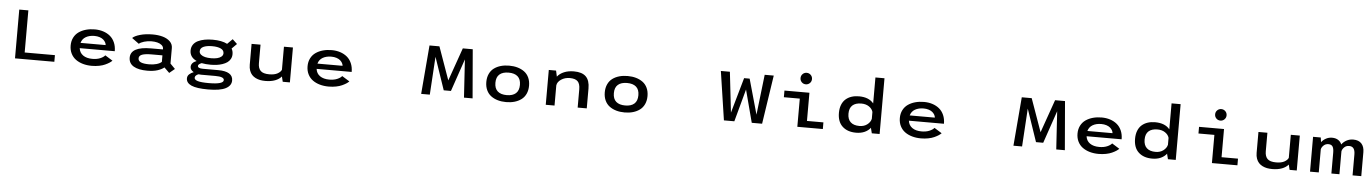

<svg xmlns="http://www.w3.org/2000/svg" viewBox="-28 -1672 19606 2745"><g transform="rotate(5 9775.0 -299.0)"><path d="M306.5 -95.5H740.5V0H176V-700H306.5Z M1567 -88Q1550.5 -71.5 1527 -56.2Q1503.5 -41 1468.2 -24.8Q1433 -8.5 1383.2 1.2Q1333.5 11 1278 11Q1209 11 1150.2 -5.8Q1091.5 -22.5 1047.2 -54.8Q1003 -87 977.8 -137.8Q952.5 -188.5 952.5 -253Q952.5 -317 978.2 -367.2Q1004 -417.5 1049 -448.8Q1094 -480 1152 -496Q1210 -512 1277 -512Q1343 -512 1399.2 -493.8Q1455.5 -475.5 1497.8 -440.5Q1540 -405.5 1564 -350.5Q1588 -295.5 1588 -226H1085Q1093 -160.5 1143.8 -124.8Q1194.5 -89 1278 -89Q1343 -89 1390.5 -109Q1438 -129 1458.5 -155.5ZM1280 -418.5Q1207.5 -418.5 1156.8 -389.2Q1106 -360 1090 -302H1450.5Q1449.5 -321.5 1438.8 -341.2Q1428 -361 1408 -378.8Q1388 -396.5 1354.5 -407.5Q1321 -418.5 1280 -418.5Z M2108 -512Q2189.5 -512 2253.8 -493.5Q2318 -475 2357.5 -436Q2397 -397 2397 -342.5V-119.5L2467 -48L2390 15.5L2316 -57Q2283 -29 2222.8 -9Q2162.5 11 2073.5 11Q1947.5 11 1878 -30.2Q1808.5 -71.5 1808.5 -153Q1808.5 -311.5 2101 -311.5H2272V-320.5Q2272 -351.5 2246.5 -373Q2221 -394.5 2183.2 -403.8Q2145.5 -413 2100 -413Q2045 -413 1993.8 -397.8Q1942.5 -382.5 1921 -361.5L1819 -436Q1849.5 -467 1927.8 -489.5Q2006 -512 2108 -512ZM2092.5 -82Q2152 -82 2199.8 -95.8Q2247.5 -109.5 2272 -133V-226.5H2120Q2024 -226.5 1980 -209.5Q1936 -192.5 1936 -155Q1936 -115.5 1976 -98.8Q2016 -82 2092.5 -82Z M2969 -153Q2898 -153 2840.5 -164.5Q2791 -145.5 2791 -121Q2791 -85.5 2866.5 -85.5H3085.5Q3189 -85.5 3242.5 -52.8Q3296 -20 3296 45Q3296 119.5 3215.8 161Q3135.5 202.5 2965 202.5Q2798.5 202.5 2724 169Q2649.5 135.5 2649.5 70.5Q2649.5 35 2675.8 11Q2702 -13 2738.5 -26Q2688 -55.5 2688 -98Q2688 -158.5 2766.5 -188.5Q2667 -234 2667 -331Q2667 -379 2691.2 -415Q2715.5 -451 2758.5 -471.8Q2801.5 -492.5 2854 -502.2Q2906.5 -512 2969 -512Q3100.5 -512 3179 -471L3253 -544L3320 -481L3248.5 -409.5Q3269 -376 3269 -331Q3269 -292 3251.8 -261Q3234.5 -230 3206 -210.2Q3177.5 -190.5 3138.2 -177.2Q3099 -164 3057.2 -158.5Q3015.5 -153 2969 -153ZM2969 -246Q3017.5 -246 3055 -255Q3092.5 -264 3115.8 -283.8Q3139 -303.5 3139 -332Q3139 -375.5 3093.5 -397.2Q3048 -419 2969 -419Q2889 -419 2843.5 -397.2Q2798 -375.5 2798 -332Q2798 -303.5 2821.2 -283.8Q2844.5 -264 2882.2 -255Q2920 -246 2969 -246ZM2759 52Q2759 81 2806.8 96Q2854.5 111 2966 111Q3177 111 3177 49.5Q3177 1 3052 1H2846Q2828 1 2810 -2Q2787.5 6 2773.2 19.8Q2759 33.5 2759 52Z M3768.5 10Q3729 10 3694.8 3.5Q3660.5 -3 3629.2 -18.5Q3598 -34 3575.8 -58Q3553.5 -82 3540.5 -118.5Q3527.5 -155 3527.5 -201.5V-501H3656V-235Q3656 -162.5 3692.2 -126Q3728.5 -89.5 3817 -89.5Q3891.5 -89.5 3935.5 -114.2Q3979.5 -139 3992 -170.5V-501H4121V0H4018.5L4000 -74.5Q3967 -34.5 3908 -12.2Q3849 10 3768.5 10Z M4967 -88Q4950.5 -71.5 4927 -56.2Q4903.5 -41 4868.2 -24.8Q4833 -8.5 4783.2 1.2Q4733.5 11 4678 11Q4609 11 4550.2 -5.8Q4491.5 -22.5 4447.2 -54.8Q4403 -87 4377.8 -137.8Q4352.5 -188.5 4352.5 -253Q4352.5 -317 4378.2 -367.2Q4404 -417.5 4449 -448.8Q4494 -480 4552 -496Q4610 -512 4677 -512Q4743 -512 4799.2 -493.8Q4855.5 -475.5 4897.8 -440.5Q4940 -405.5 4964 -350.5Q4988 -295.5 4988 -226H4485Q4493 -160.5 4543.8 -124.8Q4594.5 -89 4678 -89Q4743 -89 4790.5 -109Q4838 -129 4858.5 -155.5ZM4680 -418.5Q4607.5 -418.5 4556.8 -389.2Q4506 -360 4490 -302H4850.5Q4849.5 -321.5 4838.8 -341.2Q4828 -361 4808 -378.8Q4788 -396.5 4754.5 -407.5Q4721 -418.5 4680 -418.5Z M6005 0 6063.5 -700H6206L6374.5 -226L6541.5 -700H6684L6743 0H6619.5L6585 -545.5L6425.5 -79H6322L6163 -546L6129 0Z M7225 11Q7159.5 11 7104.8 -4.8Q7050 -20.5 7007.8 -51.8Q6965.5 -83 6941.8 -134Q6918 -185 6918 -251Q6918 -317 6941.8 -368Q6965.5 -419 7007.8 -450Q7050 -481 7104.8 -496.5Q7159.5 -512 7225 -512Q7290 -512 7344.8 -496.2Q7399.5 -480.5 7441.8 -449.5Q7484 -418.5 7507.8 -367.8Q7531.5 -317 7531.5 -251Q7531.5 -185 7507.8 -134Q7484 -83 7441.8 -51.8Q7399.5 -20.5 7344.8 -4.8Q7290 11 7225 11ZM7225 -89Q7309.5 -89 7355 -129.2Q7400.5 -169.5 7400.5 -251Q7400.5 -332.5 7355 -372.2Q7309.5 -412 7225 -412Q7140 -412 7094.2 -372.2Q7048.5 -332.5 7048.5 -251Q7048.5 -169 7094.2 -129Q7140 -89 7225 -89Z M7793 0V-500H7897.5L7916 -415Q7951.5 -460.5 8012.8 -485.8Q8074 -511 8153.5 -511Q8270 -511 8325.8 -456.2Q8381.5 -401.5 8381.5 -285V0H8251V-262Q8251 -342 8216 -376.5Q8181 -411 8102.5 -411Q8033 -411 7979.2 -375.5Q7925.5 -340 7919 -289V0Z M8925 11Q8859.5 11 8804.8 -4.8Q8750 -20.5 8707.8 -51.8Q8665.5 -83 8641.8 -134Q8618 -185 8618 -251Q8618 -317 8641.8 -368Q8665.5 -419 8707.8 -450Q8750 -481 8804.8 -496.5Q8859.5 -512 8925 -512Q8990 -512 9044.8 -496.2Q9099.5 -480.5 9141.8 -449.5Q9184 -418.5 9207.8 -367.8Q9231.5 -317 9231.5 -251Q9231.5 -185 9207.8 -134Q9184 -83 9141.8 -51.8Q9099.5 -20.5 9044.8 -4.8Q8990 11 8925 11ZM8925 -89Q9009.5 -89 9055 -129.2Q9100.5 -169.5 9100.5 -251Q9100.5 -332.5 9055 -372.2Q9009.5 -412 8925 -412Q8840 -412 8794.2 -372.2Q8748.5 -332.5 8748.5 -251Q8748.5 -169 8794.2 -129Q8840 -89 8925 -89Z M10350 0 10245 -700H10374.5L10440.5 -119.5L10585 -626.5H10664.5L10806.5 -122L10874 -700H11004L10898 0H10749.5L10626.5 -467L10499.5 0Z M11529 -639.5Q11505 -615.5 11470.5 -615.5Q11436 -615.5 11412.2 -639.5Q11388.5 -663.5 11388.5 -698Q11388.5 -732.5 11412.2 -756.5Q11436 -780.5 11470.5 -780.5Q11505 -780.5 11529 -756.5Q11553 -732.5 11553 -698Q11553 -663.5 11529 -639.5ZM11533.5 -95.5H11769.5V0H11403.5V-404.5H11175V-500H11533.5Z M12244.5 -511Q12386.5 -511 12454.5 -427.5V-800H12584.5V0H12472.5L12454.5 -71V-79Q12422.5 -37 12370 -13Q12317.5 11 12246.5 11Q12123.5 11 12051 -55.8Q11978.5 -122.5 11978.5 -251Q11978.5 -315.5 11998 -365.5Q12017.5 -415.5 12053.2 -447.2Q12089 -479 12137.2 -495Q12185.5 -511 12244.5 -511ZM12286 -89Q12353 -89 12398.2 -123.8Q12443.5 -158.5 12454.5 -206V-305Q12442.5 -349.5 12397.5 -380.2Q12352.5 -411 12287 -411Q12204 -411 12159.8 -371.2Q12115.5 -331.5 12115.5 -251Q12115.5 -170.5 12159.5 -129.8Q12203.5 -89 12286 -89Z M13467 -88Q13450.5 -71.5 13427 -56.2Q13403.5 -41 13368.2 -24.8Q13333 -8.5 13283.2 1.2Q13233.5 11 13178 11Q13109 11 13050.2 -5.8Q12991.5 -22.5 12947.2 -54.8Q12903 -87 12877.8 -137.8Q12852.5 -188.5 12852.5 -253Q12852.5 -317 12878.2 -367.2Q12904 -417.5 12949 -448.8Q12994 -480 13052 -496Q13110 -512 13177 -512Q13243 -512 13299.2 -493.8Q13355.5 -475.5 13397.8 -440.5Q13440 -405.5 13464 -350.5Q13488 -295.5 13488 -226H12985Q12993 -160.5 13043.8 -124.8Q13094.5 -89 13178 -89Q13243 -89 13290.5 -109Q13338 -129 13358.5 -155.5ZM13180 -418.5Q13107.5 -418.5 13056.8 -389.2Q13006 -360 12990 -302H13350.5Q13349.5 -321.5 13338.8 -341.2Q13328 -361 13308 -378.8Q13288 -396.5 13254.5 -407.5Q13221 -418.5 13180 -418.5Z M14505 0 14563.5 -700H14706L14874.5 -226L15041.5 -700H15184L15243 0H15119.5L15085 -545.5L14925.5 -79H14822L14663 -546L14629 0Z M16017 -88Q16000.5 -71.5 15977 -56.2Q15953.5 -41 15918.2 -24.8Q15883 -8.5 15833.2 1.2Q15783.5 11 15728 11Q15659 11 15600.2 -5.8Q15541.5 -22.5 15497.2 -54.8Q15453 -87 15427.8 -137.8Q15402.5 -188.5 15402.5 -253Q15402.5 -317 15428.2 -367.2Q15454 -417.5 15499 -448.8Q15544 -480 15602 -496Q15660 -512 15727 -512Q15793 -512 15849.2 -493.8Q15905.5 -475.5 15947.8 -440.5Q15990 -405.5 16014 -350.5Q16038 -295.5 16038 -226H15535Q15543 -160.5 15593.8 -124.8Q15644.5 -89 15728 -89Q15793 -89 15840.5 -109Q15888 -129 15908.5 -155.5ZM15730 -418.5Q15657.5 -418.5 15606.8 -389.2Q15556 -360 15540 -302H15900.5Q15899.5 -321.5 15888.8 -341.2Q15878 -361 15858 -378.8Q15838 -396.5 15804.5 -407.5Q15771 -418.5 15730 -418.5Z M16494.5 -511Q16636.5 -511 16704.5 -427.5V-800H16834.5V0H16722.5L16704.5 -71V-79Q16672.5 -37 16620 -13Q16567.5 11 16496.5 11Q16373.5 11 16301 -55.8Q16228.5 -122.5 16228.5 -251Q16228.5 -315.5 16248 -365.5Q16267.5 -415.5 16303.2 -447.2Q16339 -479 16387.2 -495Q16435.5 -511 16494.5 -511ZM16536 -89Q16603 -89 16648.2 -123.8Q16693.5 -158.5 16704.5 -206V-305Q16692.5 -349.5 16647.5 -380.2Q16602.5 -411 16537 -411Q16454 -411 16409.8 -371.2Q16365.5 -331.5 16365.5 -251Q16365.5 -170.5 16409.5 -129.8Q16453.5 -89 16536 -89Z M17479 -639.5Q17455 -615.5 17420.5 -615.5Q17386 -615.5 17362.2 -639.5Q17338.5 -663.5 17338.5 -698Q17338.5 -732.5 17362.2 -756.5Q17386 -780.5 17420.5 -780.5Q17455 -780.5 17479 -756.5Q17503 -732.5 17503 -698Q17503 -663.5 17479 -639.5ZM17483.5 -95.5H17719.5V0H17353.5V-404.5H17125V-500H17483.5Z M18218.5 10Q18179 10 18144.8 3.5Q18110.5 -3 18079.2 -18.5Q18048 -34 18025.8 -58Q18003.5 -82 17990.5 -118.5Q17977.5 -155 17977.5 -201.5V-501H18106V-235Q18106 -162.5 18142.2 -126Q18178.5 -89.5 18267 -89.5Q18341.5 -89.5 18385.5 -114.2Q18429.5 -139 18442 -170.5V-501H18571V0H18468.5L18450 -74.5Q18417 -34.5 18358 -12.2Q18299 10 18218.5 10Z M18761.5 0V-500H18872L18881.5 -434Q18908.5 -469 18948.2 -490Q18988 -511 19034 -511Q19085.5 -511 19120.8 -488.5Q19156 -466 19172 -426.5Q19200 -465 19243.2 -488Q19286.5 -511 19337.5 -511Q19416 -511 19456.5 -466.5Q19497 -422 19497 -344V0H19372V-298Q19372 -357 19351.2 -385.8Q19330.5 -414.5 19287 -414.5Q19245.5 -414.5 19217.5 -387.8Q19189.5 -361 19183.5 -329V0H19068V-298.5Q19068 -359.5 19050.2 -387Q19032.5 -414.5 18989.5 -414.5Q18948.5 -414.5 18920.8 -388Q18893 -361.5 18887 -331V0Z"/></g></svg>

Font: League Mono Wide Medium
Style: Regular
Weight: 500
Width: 8
Designer: Tyler Finck
Foundry: The League of Moveable Type / Tyler Finck
Version: Version 2.210